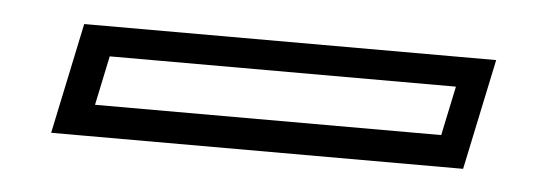

<svg xmlns="http://www.w3.org/2000/svg" viewBox="-26 -47 630 221"><g transform="rotate(5 289.0 64.0)"><path d="M37.5 128 64.5 0H540.5L513.5 128ZM85 91.5H485L497 34.5H97Z"/></g></svg>

Font: Tourney
Style: Italic
Weight: 400
Italic angle: -12°
Version: Version 1.015